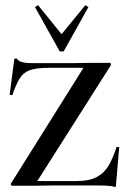

<svg xmlns="http://www.w3.org/2000/svg" viewBox="-20 -713 477 736"><path d="M209 -516 114 -686 126 -693 216 -582 307 -693 319 -686 224 -516ZM415 3Q414 1 404 0Q394 -1 382 -1.5Q370 -2 364 -2H253Q215 -2 180 -2Q144 -1 107 -1H24L21 -8L300 -453H165Q118 -453 93 -443.5Q68 -434 54.5 -411Q41 -388 27 -348L17 -350L35 -488L44 -489Q49 -480 62.5 -475.5Q76 -471 103 -471H259Q293 -471 328 -472Q362 -472 404 -472L405 -463L123 -19H274Q324 -19 353 -35.5Q382 -52 398.5 -82Q415 -112 427 -150L437 -149L424 3Z"/></svg>

Font: Mulat Addis
Style: Regular
Weight: 400
Designer: Fasil fikreab
Version: Version 1.001; ttfautohint (v1.8.3)